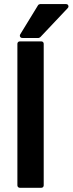

<svg xmlns="http://www.w3.org/2000/svg" viewBox="-20 -912 353 933"><path d="M76.2 0.5Q71.3 0.5 67.9 -2.9Q64.5 -6.3 64.5 -11.2V-699.2Q64.5 -704.1 67.9 -707.5Q71.3 -710.9 76.2 -710.9H180.7Q186 -710.9 189.2 -707.5Q192.4 -704.1 192.4 -699.2V-11.2Q192.4 -6.3 189.2 -2.9Q186 0.5 180.7 0.5ZM88.9 -727.5Q81.1 -727.5 77.9 -733.2Q74.7 -738.8 78.6 -745.6L165 -886.7Q166 -888.7 169.2 -890.4Q172.4 -892.1 174.8 -892.1H300.8Q309.1 -892.1 311.8 -885.3Q314.5 -878.4 309.1 -872.6L175.8 -731.4Q174.8 -730.5 171.9 -729Q168.9 -727.5 167.5 -727.5Z"/></svg>

Font: Alte DIN 1451 Mittelschrift
Style: Bold
Weight: 700
Designer: Peter Wiegel
Foundry: Peter Wiegel
Version: Version 1.003